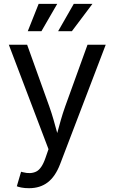

<svg xmlns="http://www.w3.org/2000/svg" viewBox="-20 -781 602 1009"><path d="M68.4 197.8 90.8 121.6 100.1 124Q140.6 134.8 169.9 120.8Q199.2 106.9 219.2 48.3L234.9 2.9L26.4 -545.9H122.6L238.8 -222.2Q251.5 -186.5 261.5 -151.4Q271.5 -116.2 280.8 -82Q290 -116.2 300 -151.4Q310.1 -186.5 322.8 -222.2L439.9 -545.9H535.6L295.9 81.5Q271 146.5 231 177.2Q190.9 208 132.8 208Q109.4 208 92.3 204.6Q75.2 201.2 68.4 197.8ZM357.9 -617.2H285.6L367.7 -760.7H465.8ZM197.8 -617.2H126L183.1 -760.7H280.8Z"/></svg>

Font: Inter
Style: Regular
Weight: 400
Designer: Rasmus Andersson
Foundry: rsms
Version: Version 4.001;git-9221beed3